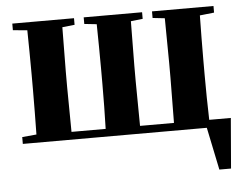

<svg xmlns="http://www.w3.org/2000/svg" viewBox="-52 -610 1119 868"><g transform="rotate(-5 507.5 -176.5)"><path d="M34 0H869L909 193H962L981 -35H883C881 -93 880 -181 880 -238V-308C880 -364 881 -451 882 -509L947 -516V-546H668V-516L723 -510L725 -308V-238L723 -35H569L567 -238V-308L569 -510L623 -516V-546H358V-516L414 -510C415 -452 416 -365 416 -308V-238C416 -181 415 -93 413 -35H258L256 -238V-308L258 -510L314 -516V-546H34V-516L99 -510C100 -451 101 -364 101 -308V-238C101 -182 100 -95 99 -37L34 -31Z"/></g></svg>

Font: Noto Serif SC Black
Style: Regular
Weight: 900
Designer: Ryoko NISHIZUKA 西塚涼子 (kana & ideographs); Frank Grießhammer (Latin, Greek & Cyrillic); Wenlong ZHANG 张文龙 (bopomofo); San
Foundry: Adobe
Version: Version 2.001;hotconv 1.1.0;makeotfexe 2.6.0